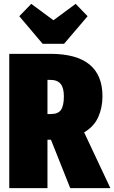

<svg xmlns="http://www.w3.org/2000/svg" viewBox="-20 -975 592 995"><path d="M244 -251H226V0H28V-696H241Q511 -696 511 -476Q511 -417 489 -368Q467 -319 416 -289L552 0H344ZM226 -384H244Q281 -384 296 -405.5Q311 -427 311 -476Q311 -520 294 -540.5Q277 -561 241 -561H226ZM372 -955 434 -891 312 -748H201L80 -891L142 -955L257 -870Z"/></svg>

Font: Fira Sans Extra Condensed Black
Style: Regular
Weight: 900
Width: 1
Designer: Carrois Corporate & Edenspiekermann AG
Foundry: Carrois Corporate GbR & Edenspiekermann AG
Version: Version 4.203